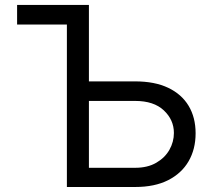

<svg xmlns="http://www.w3.org/2000/svg" viewBox="-20 -747 852 767"><path d="M48.3 -649.1V-727.3H262.8V-649.1ZM312.5 -421.9H519.9Q598 -421.9 651.8 -396.3Q705.6 -370.7 733.5 -324.2Q761.4 -277.7 761.4 -214.5Q761.4 -151.3 733.5 -103Q705.6 -54.7 651.8 -27.3Q598 0 519.9 0H247.2V-727.3H335.2V-76.7H519.9Q569.6 -76.7 604.2 -96.8Q638.8 -116.8 656.8 -148.6Q674.7 -180.4 674.7 -215.9Q674.7 -268.1 634.6 -305.9Q594.5 -343.8 519.9 -343.8H312.5Z"/></svg>

Font: DeltaSans
Style: Regular
Weight: 400
Designer: Rasmus Andersson
Foundry: rsms
Version: Version 3.012